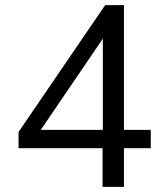

<svg xmlns="http://www.w3.org/2000/svg" viewBox="-20 -725 640 745"><path d="M378 0V-150H52V-213L388 -705H461V-221H565V-150H461V0ZM379 -221V-603H398L124 -200L122 -221Z"/></svg>

Font: Nunito Sans 12pt ExtraLight 11pt
Style: Regular
Weight: 400
Version: Version 3.101;gftools[0.9.27]